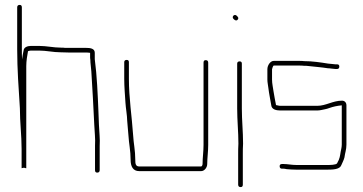

<svg xmlns="http://www.w3.org/2000/svg" viewBox="-20 -707 1480 782"><path d="M68 -100V-22L78 -24C80 -23 84 -22 86 -22H87V-438C87 -458 91 -483 94 -498C94 -499 95 -499 96 -499C99 -500 103 -501 106 -501H139C169 -501 197 -494 227 -494C240 -494 250 -493 264 -493H330C334 -493 339 -493 346 -492H347V-478C347 -473 347 -468 348 -463C348 -449 351 -433 352 -416C356 -346 361 -272 364 -198C365 -170 369 -142 367 -114V-14C367 -7 370 -4 376 -4C382 -4 386 -7 386 -14V-113C388 -141 384 -169 383 -198L381 -250C378 -324 375 -398 366 -466V-492C366 -510 347 -512 330 -512H245C240 -513 234 -513 228 -513C198 -513 170 -520 139 -520H106C91 -520 77 -514 76 -501C74 -490 71 -478 70 -465C69 -479 69 -493 69 -506V-677C69 -684 66 -687 60 -687C54 -687 50 -684 50 -677V-506C50 -426 56 -344 61 -266C61 -208 68 -156 68 -100Z M547 -10H799C813 -10 824 -25 824 -39C824 -63 828 -89 828 -117V-452C828 -459 824 -462 818 -462C812 -462 809 -459 809 -452V-117C809 -90 805 -64 805 -39C805 -36 803 -29 799 -29H547C532 -29 531 -41 531 -56C531 -95 524 -122 522 -159C517 -233 505 -308 505 -386V-454C505 -460 502 -463 496 -463C490 -463 486 -460 486 -454V-386C486 -354 489 -320 491 -288C492 -269 498 -235 498 -216C499 -197 502 -175 503 -157C505 -122 512 -93 512 -56C512 -30 521 -10 547 -10Z M951 -122C950 -107 950 -93 950 -79V45C950 52 954 55 960 55C966 55 969 52 969 45V-79C969 -92 969 -107 970 -122C970 -171 965 -216 965 -265V-448C965 -454 962 -457 956 -457C950 -457 946 -454 946 -448V-265C946 -217 951 -170 951 -122ZM931 -630C935 -626 942 -620 948 -627C954 -634 948 -639 944 -643C935 -652 922 -639 931 -630Z M1316 -448C1285 -453 1252 -458 1219 -458C1212 -459 1206 -459 1199 -459H1095C1081 -459 1069 -441 1069 -425V-383C1069 -371 1072 -359 1073 -349C1076 -324 1081 -302 1085 -277C1087 -262 1104 -257 1121 -257H1272C1279 -257 1284 -258 1289 -259C1301 -262 1308 -262 1321 -267C1338 -273 1353 -276 1372 -278V-118C1372 -112 1371 -106 1370 -101C1366 -85 1366 -70 1360 -56L1353 -42C1349 -35 1323 -35 1313 -35H1187C1169 -35 1150 -39 1135 -39H1129C1122 -39 1119 -36 1119 -30C1119 -24 1122 -20 1128 -20H1135C1138 -20 1143 -19 1148 -18C1159 -17 1175 -16 1187 -16H1313C1336 -16 1364 -17 1370 -34C1374 -44 1380 -54 1383 -66C1385 -84 1391 -97 1391 -118V-278C1391 -289 1384 -297 1373 -297C1335 -297 1308 -276 1272 -276H1121C1115 -276 1108 -279 1104 -279V-280C1101 -298 1096 -319 1094 -335C1092 -351 1088 -366 1088 -383V-425C1088 -426 1092 -440 1095 -440H1198C1205 -440 1212 -440 1219 -439C1225 -439 1231 -439 1237 -438C1263 -435 1290 -433 1315 -429C1324 -429 1338 -426 1346 -426H1353C1359 -426 1362 -430 1362 -436C1362 -442 1359 -445 1353 -445H1346C1339 -445 1324 -448 1316 -448Z"/></svg>

Font: Electronic
Style: ExThn
Weight: 100
Version: Version 1.011